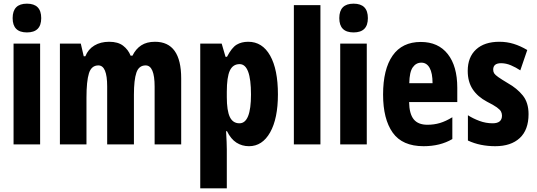

<svg xmlns="http://www.w3.org/2000/svg" viewBox="-20 -788 2930 1048"><path d="M127 -768Q205 -768 205 -689Q205 -611 127 -611Q49 -611 49 -689Q49 -768 127 -768ZM199 -550V0H54V-550Z M826 -560Q969 -560 969 -360V0H824V-315Q824 -431 775 -431Q738 -431 724.5 -391.5Q711 -352 711 -271V0H565V-316Q565 -431 517 -431Q479 -431 465.5 -388Q452 -345 452 -255V0H307V-550H421L437 -481H446Q461 -519 495 -539.5Q529 -560 576 -560Q624 -560 652 -538.5Q680 -517 693 -484H703Q721 -521 751 -540.5Q781 -560 826 -560Z M1335 -560Q1412 -560 1454.5 -484.5Q1497 -409 1497 -273Q1497 -141 1454.5 -65.5Q1412 10 1339 10Q1301 10 1270.5 -9.5Q1240 -29 1219 -72H1214Q1218 -4 1218 27V240H1073V-550H1190L1211 -478H1219Q1245 -528 1271.5 -544Q1298 -560 1335 -560ZM1288 -438Q1251 -438 1234.5 -402.5Q1218 -367 1218 -287V-258Q1218 -184 1234.5 -149.5Q1251 -115 1287 -115Q1350 -115 1350 -272Q1350 -438 1288 -438Z M1729 0H1584V-760H1729Z M1910 -768Q1988 -768 1988 -689Q1988 -611 1910 -611Q1832 -611 1832 -689Q1832 -768 1910 -768ZM1982 -550V0H1837V-550Z M2277 -559Q2372 -559 2424 -493Q2476 -427 2476 -309V-231H2213Q2214 -167 2238 -137Q2262 -107 2313 -107Q2349 -107 2381 -116.5Q2413 -126 2449 -148V-29Q2383 10 2292 10Q2176 10 2123.5 -64Q2071 -138 2071 -272Q2071 -410 2123 -484.5Q2175 -559 2277 -559ZM2280 -446Q2251 -446 2233 -420.5Q2215 -395 2214 -334H2341Q2341 -389 2325 -417.5Q2309 -446 2280 -446Z M2865 -165Q2865 -79 2817 -34.5Q2769 10 2683 10Q2643 10 2605.5 2.5Q2568 -5 2534 -21V-159Q2562 -141 2597 -128Q2632 -115 2669 -115Q2720 -115 2720 -157Q2720 -168 2715 -178.5Q2710 -189 2692 -202Q2674 -215 2638 -233Q2587 -260 2560 -301Q2533 -342 2533 -401Q2533 -476 2578.5 -518Q2624 -560 2706 -560Q2747 -560 2784 -548.5Q2821 -537 2858 -515L2820 -404Q2796 -420 2769 -431.5Q2742 -443 2715 -443Q2672 -443 2672 -408Q2672 -396 2677.5 -387.5Q2683 -379 2700 -367Q2717 -355 2752 -334Q2802 -306 2833.5 -267Q2865 -228 2865 -165Z"/></svg>

Font: Noto Sans Ethiopic ExtraCondensed ExtraBold
Style: Regular
Weight: 800
Width: 2
Designer: Monotype Design Team
Foundry: Monotype Imaging Inc.
Version: Version 2.102; ttfautohint (v1.8.4.7-5d5b)